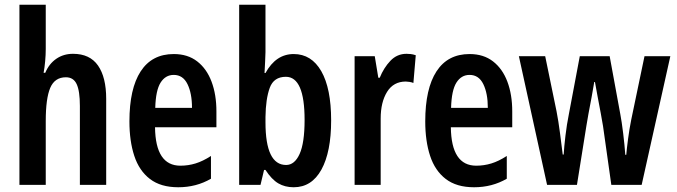

<svg xmlns="http://www.w3.org/2000/svg" viewBox="-20 -780 2854 810"><path d="M173 -573Q173 -549 170.5 -521.5Q168 -494 164 -473H171Q187 -511 217.5 -532Q248 -553 288 -553Q359 -553 393.5 -503.5Q428 -454 428 -363V0H317V-333Q317 -396 303.5 -425Q290 -454 258 -454Q211 -454 192 -409.5Q173 -365 173 -270V0H62V-760H173Z M713 -552Q772 -552 812 -521Q852 -490 872.5 -435.5Q893 -381 893 -310V-243H634Q636 -81 741 -81Q774 -81 805 -90.5Q836 -100 870 -122V-26Q839 -8 804.5 1Q770 10 732 10Q658 10 612.5 -25Q567 -60 546.5 -122.5Q526 -185 526 -268Q526 -406 573.5 -479Q621 -552 713 -552ZM713 -464Q678 -464 657.5 -431.5Q637 -399 635 -325H790Q790 -386 771 -425Q752 -464 713 -464Z M1100 -560Q1100 -545 1098.5 -521Q1097 -497 1096 -472H1100Q1144 -552 1219 -552Q1294 -552 1335.5 -479.5Q1377 -407 1377 -272Q1377 -139 1336 -64.5Q1295 10 1219 10Q1182 10 1154 -6.5Q1126 -23 1100 -63H1094L1079 0H989V-760H1100ZM1186 -456Q1135 -456 1118 -409.5Q1101 -363 1100 -286V-264Q1100 -84 1187 -84Q1223 -84 1244 -130.5Q1265 -177 1265 -274Q1265 -456 1186 -456Z M1695 -553Q1703 -553 1712.5 -552Q1722 -551 1734 -547L1724 -430Q1717 -433 1707.5 -434.5Q1698 -436 1692 -436Q1640 -436 1613 -392.5Q1586 -349 1586 -280V0H1476V-543H1561L1576 -452H1582Q1599 -494 1627 -523.5Q1655 -553 1695 -553Z M1961 -552Q2020 -552 2060 -521Q2100 -490 2120.5 -435.5Q2141 -381 2141 -310V-243H1882Q1884 -81 1989 -81Q2022 -81 2053 -90.5Q2084 -100 2118 -122V-26Q2087 -8 2052.5 1Q2018 10 1980 10Q1906 10 1860.5 -25Q1815 -60 1794.5 -122.5Q1774 -185 1774 -268Q1774 -406 1821.5 -479Q1869 -552 1961 -552ZM1961 -464Q1926 -464 1905.5 -431.5Q1885 -399 1883 -325H2038Q2038 -386 2019 -425Q2000 -464 1961 -464Z M2524 -248Q2521 -267 2514.5 -302Q2508 -337 2501 -373.5Q2494 -410 2490 -434H2487Q2483 -408 2476 -371Q2469 -334 2462.5 -299.5Q2456 -265 2454 -250L2414 0H2288L2169 -543H2280L2328 -310Q2336 -269 2342.5 -218.5Q2349 -168 2354 -128H2358Q2360 -161 2365.5 -207.5Q2371 -254 2380 -299L2426 -543H2552L2597 -298Q2603 -267 2609 -217.5Q2615 -168 2618 -127H2622Q2624 -151 2629.5 -193Q2635 -235 2643 -275L2699 -543H2808L2687 0H2559Z"/></svg>

Font: Noto Sans Tamil ExtraCondensed SemiBold
Style: Regular
Weight: 600
Width: 2
Designer: Jelle Bosma - Monotype Design Team
Foundry: Monotype Imaging Inc.
Version: Version 2.004; ttfautohint (v1.8.4.7-5d5b)